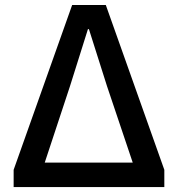

<svg xmlns="http://www.w3.org/2000/svg" viewBox="-20 -757 720 777"><path d="M35.2 0V-69.8L272 -736.8H408.2L645 -69.8V0ZM161.1 -99.1H517.1L413.1 -408.2L339.8 -639.2H335.9L263.2 -408.2Z"/></svg>

Font: Source Han Sans CN Medium
Style: Regular
Weight: 500
Designer: Ryoko NISHIZUKA  (kana, bopomofo & ideographs); Paul D. Hunt (Latin, Greek & Cyrillic); Sandoll Communications , Soo-you
Foundry: Adobe
Version: Version 2.004;hotconv 1.0.118;makeotfexe 2.5.65603